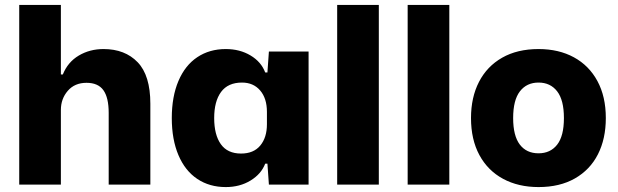

<svg xmlns="http://www.w3.org/2000/svg" viewBox="-20 -749 2507 779"><path d="M58 -729H227V-447H235Q255 -497 299.5 -523.5Q344 -550 400 -550Q487 -550 538.5 -496.5Q590 -443 590 -328V0H421V-291Q421 -353 399.5 -383Q378 -413 331 -413Q283 -413 255 -380.5Q227 -348 227 -303V0H58Z M677 -270Q677 -357 704 -420.5Q731 -484 780.5 -517Q830 -550 896 -550Q953 -550 996.5 -524Q1040 -498 1056 -455H1065L1071 -540H1232V0H1071L1065 -85H1056Q1040 -43 996.5 -16.5Q953 10 896 10Q830 10 780.5 -23Q731 -56 704 -119.5Q677 -183 677 -270ZM1063 -245V-295Q1063 -350 1035.5 -382Q1008 -414 962 -414Q905 -414 877 -376Q849 -338 849 -270Q849 -202 876 -164Q903 -126 958 -126Q1009 -126 1036 -158.5Q1063 -191 1063 -245Z M1348 -729H1517V0H1348Z M1634 -729H1803V0H1634Z M1891 -270Q1891 -354 1923.5 -417Q1956 -480 2017.5 -515Q2079 -550 2165 -550Q2247 -550 2308.5 -516.5Q2370 -483 2404 -420Q2438 -357 2438 -270Q2438 -186 2406 -123Q2374 -60 2312.5 -25Q2251 10 2165 10Q2083 10 2021 -23.5Q1959 -57 1925 -120Q1891 -183 1891 -270ZM2268 -270Q2268 -343 2240.5 -378.5Q2213 -414 2165 -414Q2117 -414 2089.5 -378.5Q2062 -343 2062 -270Q2062 -198 2089 -162.5Q2116 -127 2165 -127Q2213 -127 2240.5 -162Q2268 -197 2268 -270Z"/></svg>

Font: Mona Sans ExtraBold
Style: Regular
Weight: 800
Designer: Deni Anggara
Foundry: GitHub
Version: Version 2.000